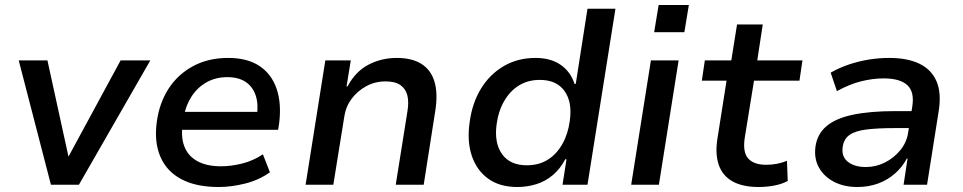

<svg xmlns="http://www.w3.org/2000/svg" viewBox="-20 -740 3857 769"><path d="M184 0 55 -498H170L254 -114H255L463 -498H582L296 0Z M856 9Q765 9 706 -22.5Q647 -54 622 -113Q597 -172 608 -252Q618 -327 655 -384.5Q692 -442 753 -475Q814 -508 894 -508Q971 -508 1019.5 -475.5Q1068 -443 1088 -384Q1108 -325 1098 -246L1094 -220H688L699 -292H1029L1008 -270Q1016 -321 1004.5 -356.5Q993 -392 964.5 -411.5Q936 -431 890 -431Q844 -431 807.5 -410.5Q771 -390 747.5 -354Q724 -318 716 -272L713 -251Q703 -194 718 -154.5Q733 -115 770.5 -94.5Q808 -74 865 -74Q906 -74 950 -85Q994 -96 1033 -122L1061 -50Q1018 -19 962.5 -5Q907 9 856 9Z M1204 0 1283 -498H1385L1368 -394H1372Q1404 -454 1456 -481Q1508 -508 1569 -508Q1630 -508 1668 -484Q1706 -460 1720 -413.5Q1734 -367 1724 -300L1677 0H1565L1612 -295Q1618 -332 1611.5 -358Q1605 -384 1584 -399Q1563 -414 1524 -414Q1482 -414 1446.5 -394.5Q1411 -375 1388 -344Q1365 -313 1359 -273L1315 0Z M2052 9Q1981 9 1935 -24.5Q1889 -58 1869.5 -116.5Q1850 -175 1861 -250Q1871 -327 1906.5 -385Q1942 -443 1998 -475.5Q2054 -508 2125 -508Q2186 -508 2226 -480Q2266 -452 2281 -404H2286L2333 -705H2445L2333 0H2233L2249 -102H2244Q2224 -64 2194.5 -39Q2165 -14 2128.5 -2.5Q2092 9 2052 9ZM2090 -78Q2138 -78 2173.5 -100Q2209 -122 2232 -162.5Q2255 -203 2262 -255Q2273 -331 2241 -375.5Q2209 -420 2142 -420Q2095 -420 2059 -398Q2023 -376 1999.5 -335.5Q1976 -295 1969 -242Q1959 -167 1991 -122.5Q2023 -78 2090 -78Z M2600 -611 2618 -720H2739L2721 -611ZM2508 0 2587 -498H2698L2619 0Z M3019 9Q2954 9 2914 -13.5Q2874 -36 2859 -79Q2844 -122 2853 -182L2890 -417H2791L2803 -498H2909L2932 -642H3035L3013 -498H3194L3182 -417H3000L2963 -189Q2954 -131 2976.5 -105.5Q2999 -80 3049 -80Q3071 -80 3092 -84Q3113 -88 3132 -96L3135 -15Q3110 -2 3079.5 3.5Q3049 9 3019 9Z M3414 9Q3360 9 3320 -12Q3280 -33 3260 -69Q3240 -105 3246 -152Q3253 -203 3290 -234.5Q3327 -266 3396 -280.5Q3465 -295 3566 -295H3647L3637 -227H3565Q3497 -227 3451.5 -221.5Q3406 -216 3382.5 -199.5Q3359 -183 3355 -150Q3350 -112 3376.5 -91.5Q3403 -71 3448 -71Q3488 -71 3524 -89Q3560 -107 3585.5 -138Q3611 -169 3617 -207L3634 -314Q3643 -372 3614 -399Q3585 -426 3519 -426Q3476 -426 3429.5 -414.5Q3383 -403 3332 -375L3307 -449Q3342 -469 3381 -482Q3420 -495 3460.5 -501.5Q3501 -508 3542 -508Q3614 -508 3662 -485Q3710 -462 3730.5 -415.5Q3751 -369 3740 -297L3693 0H3599L3615 -105H3612Q3594 -71 3564.5 -45Q3535 -19 3497 -5Q3459 9 3414 9Z"/></svg>

Font: Nunito Sans 7pt SemiBold
Style: Italic
Weight: 600
Italic angle: -9°
Designer: Vernon Adams
Foundry: Vernon Adams
Version: Version 3.101;gftools[0.9.27]